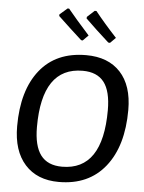

<svg xmlns="http://www.w3.org/2000/svg" viewBox="-59 -925 736 980"><g transform="rotate(5 309.0 -435.0)"><path d="M478 -722 469 -723Q401 -784 348 -836L349 -844L386 -878H395Q442 -819 506 -750ZM338 -722 330 -723Q269 -778 208 -836V-844L247 -878H255Q294 -830 366 -750ZM363 -649Q476 -649 538.5 -581.5Q601 -514 601 -389Q601 -204 516.5 -98Q432 8 279 8Q168 8 105.5 -61.5Q43 -131 43 -257Q43 -441 126 -545Q209 -649 363 -649ZM352 -568Q144 -568 144 -262Q144 -165 179.5 -118Q215 -71 289 -71Q497 -71 497 -379Q497 -476 461.5 -522Q426 -568 352 -568Z"/></g></svg>

Font: Alegreya Sans Medium
Style: Italic
Weight: 500
Italic angle: -7°
Designer: Juan Pablo del Peral
Foundry: Huerta Tipografica
Version: Version 2.007